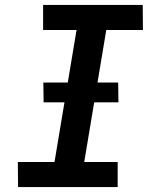

<svg xmlns="http://www.w3.org/2000/svg" viewBox="-20 -755 640 775"><path d="M455 0H53L52 -101H200L289 -634H154V-735H556L557 -634H409L320 -101H455ZM458 -342H156L155 -422H457Z"/></svg>

Font: Iosevka Extended
Style: Bold Italic
Weight: 700
Width: 7
Italic angle: -9°
Monospace: yes
Designer: Belleve Invis
Foundry: Belleve Invis
Version: Version 32.5.0; ttfautohint (v1.8.4)